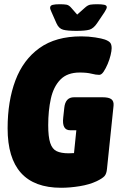

<svg xmlns="http://www.w3.org/2000/svg" viewBox="-20 -880 570 908"><path d="M269 8Q16 8 16 -273Q16 -402 53 -500Q90 -598 167 -653Q244 -708 364 -708Q399 -708 430.5 -703Q462 -698 476 -693Q495 -686 501.5 -677.5Q508 -669 508 -652Q508 -640 503 -619Q498 -598 489 -577Q480 -556 470 -541Q460 -526 449 -526Q434 -526 412.5 -531.5Q391 -537 357 -537Q298 -537 265.5 -503.5Q233 -470 220.5 -413.5Q208 -357 208 -288Q208 -233 217.5 -204Q227 -175 248 -165Q269 -155 305 -155Q319 -155 330 -156L341 -264H312Q272 -264 279 -324L284 -370Q289 -420 330 -420H465Q495 -420 507 -410.5Q519 -401 517 -380L486 -82Q484 -58 474 -47Q464 -36 437 -23Q403 -7 357 0.5Q311 8 269 8ZM440 -860Q460 -860 472.5 -857.5Q485 -855 485 -846Q485 -839 474 -822L439 -770Q422 -745 402.5 -739.5Q383 -734 341 -734Q299 -734 278.5 -739.5Q258 -745 247 -770L224 -822Q221 -829 219 -834Q217 -839 217 -843Q217 -854 229 -857Q241 -860 262 -860Q282 -860 294 -858Q306 -856 317 -843L345 -811L381 -843Q395 -856 407.5 -858Q420 -860 440 -860Z"/></svg>

Font: Asap Condensed Condensed Black
Style: Italic
Weight: 900
Width: 3
Italic angle: -6°
Designer: Pablo Cosgaya
Foundry: Omnibus-Type
Version: Version 3.001; ttfautohint (v1.8.4.7-5d5b)